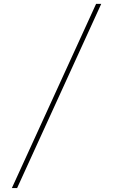

<svg xmlns="http://www.w3.org/2000/svg" viewBox="-20 -800 571 970"><path d="M40 150 465.5 -780.5H491.5L66.5 150Z"/></svg>

Font: Bodoni Moda 9pt Medium
Style: Regular
Weight: 500
Designer: Owen Earl
Foundry: indestructible type
Version: Version 2.005